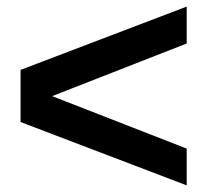

<svg xmlns="http://www.w3.org/2000/svg" viewBox="-20 -620 624 579"><path d="M543 -61 42 -252V-409.2L543 -600.1V-488.8L137.2 -330.1L543 -171.9Z"/></svg>

Font: Libra Sans Modern
Style: Bold
Weight: 700
Foundry: Stefan Peev, Context Ltd
Version: Version 1.000